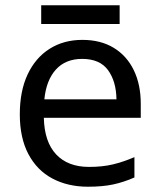

<svg xmlns="http://www.w3.org/2000/svg" viewBox="-20 -697 604 727"><path d="M292 -546Q361 -546 410.5 -516Q460 -486 486.5 -431.5Q513 -377 513 -304V-251H146Q148 -160 192.5 -112.5Q237 -65 317 -65Q368 -65 407.5 -74.5Q447 -84 489 -102V-25Q448 -7 408 1.5Q368 10 313 10Q237 10 178.5 -21Q120 -52 87.5 -113.5Q55 -175 55 -264Q55 -352 84.5 -415Q114 -478 167.5 -512Q221 -546 292 -546ZM291 -474Q228 -474 191.5 -433.5Q155 -393 148 -321H421Q420 -389 389 -431.5Q358 -474 291 -474ZM433 -677V-606H136V-677Z"/></svg>

Font: Noto Sans Soyombo
Style: Regular
Weight: 400
Designer: Monotype Design Team
Foundry: Monotype Imaging Inc.
Version: Version 2.001; ttfautohint (v1.8.4.7-5d5b)